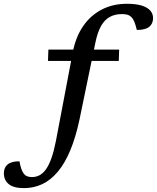

<svg xmlns="http://www.w3.org/2000/svg" viewBox="-188 -755 830 1016"><path d="M66 -432.5 68 -492.5H442.5L440.5 -432.5ZM233 -124Q212.5 -27.5 183.5 41.5Q154.5 110.5 117.2 154.5Q80 198.5 35.2 219.5Q-9.5 240.5 -61 240.5Q-116 240.5 -141.8 219.2Q-167.5 198 -167.5 162Q-167.5 131.5 -147.5 115Q-127.5 98.5 -85 98.5Q-81 121 -75.8 136.8Q-70.5 152.5 -62.5 163.5Q-54 174.5 -43.2 178.2Q-32.5 182 -18.5 182Q2 182 20.2 172.8Q38.5 163.5 54.5 141.8Q70.5 120 83.8 83Q97 46 108 -9.5L197.5 -481Q213 -560 252 -616.8Q291 -673.5 350 -704.2Q409 -735 484 -735Q531.5 -735 562 -725.5Q592.5 -716 607.2 -699Q622 -682 622 -659.5Q622 -629.5 601.5 -613Q581 -596.5 536 -596.5Q530.5 -620 524 -637Q517.5 -654 508 -663.5Q498.5 -673.5 486.5 -677Q474.5 -680.5 457 -680.5Q420.5 -680.5 393 -665.5Q365.5 -650.5 347 -617.8Q328.5 -585 317.5 -533Z"/></svg>

Font: Newsreader 9pt Medium
Style: Italic
Weight: 500
Italic angle: -17°
Designer: Hugues Gentile
Foundry: Production Type
Version: Version 1.003